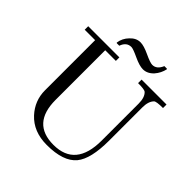

<svg xmlns="http://www.w3.org/2000/svg" viewBox="-225 -1017 1198 1198"><g transform="rotate(45 373.5 -418.5)"><path d="M723 -692V-661Q664 -661 654 -651Q629 -626 629 -573V-279Q629 -119 576 -54Q519 15 373 15Q255 15 186 -60Q124 -128 124 -219V-661H32V-692H307V-661H213V-223Q213 -15 402 -15Q596 -15 596 -247V-573Q596 -628 570 -652Q559 -661 503 -661V-692ZM566 -852 569 -849Q560 -808 533 -777Q502 -743 463 -743Q432 -743 381 -767Q330 -791 314 -791Q272 -791 255 -743H233L230 -746Q236 -788 266 -819Q296 -852 334 -852Q364 -852 415 -828Q466 -804 485 -804Q524 -804 544 -852Z"/></g></svg>

Font: GFS Didot
Style: Regular
Weight: 400
Designer: Takis Katsoulidis and George D. Matthiopoulos
Foundry: Takis Katsoulidis and George D. Matthiopoulos
Version: Version 1.0